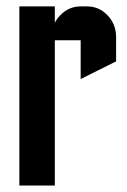

<svg xmlns="http://www.w3.org/2000/svg" viewBox="-20 -575 395 595"><path d="M149.9 0H40V-555.2H149.9V-504.4Q155.8 -516.6 166.5 -527.3Q192.9 -555.2 230 -555.2H250Q287.1 -555.2 313.5 -527.3Q339.8 -499.5 339.8 -460V-384.8L230 -330.1V-450.2H149.9Z"/></svg>

Font: Horta
Style: Regular
Weight: 600
Width: 3
Version: Version 0.11